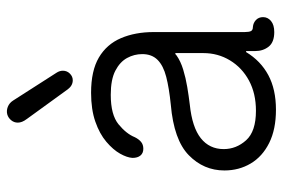

<svg xmlns="http://www.w3.org/2000/svg" viewBox="-154 -664 833 566"><g transform="rotate(-90 263.0 -381.5)"><path d="M222 15Q164 15 124 -5Q84 -25 63.5 -59.5Q43 -94 43 -137Q43 -198 88 -242Q133 -286 237 -295Q286 -300 319 -308.5Q352 -317 369 -334Q386 -351 386 -379Q386 -403 374.5 -424Q363 -445 337 -458.5Q311 -472 266 -472Q207 -472 179 -449Q151 -426 141 -401Q135 -389 127 -382.5Q119 -376 107 -376Q94 -376 87 -384.5Q80 -393 80 -408Q81 -424 92.5 -444.5Q104 -465 127.5 -485Q151 -505 187 -517.5Q223 -530 272 -530Q337 -530 376 -507Q415 -484 433 -442Q451 -400 451 -345V-77Q451 -64 454 -58.5Q457 -53 466 -53Q478 -52 486.5 -44Q495 -36 495 -23Q495 -9 483.5 0.5Q472 10 451 10Q421 10 408 -6.5Q395 -23 395 -46V-73H392Q366 -30 324 -7.5Q282 15 222 15ZM219 -44Q270 -44 308 -64.5Q346 -85 367.5 -120.5Q389 -156 389 -199V-280Q389 -282 387.5 -282Q386 -282 382 -278Q365 -266 340.5 -258.5Q316 -251 289 -246.5Q262 -242 237 -239Q170 -232 138 -206.5Q106 -181 106 -139Q106 -102 132 -73Q158 -44 219 -44ZM309 -584Q293 -584 282 -599L195 -719Q189 -727 186.5 -733.5Q184 -740 184 -746Q184 -757 191 -765.5Q198 -774 208 -777Q219 -780 230.5 -775.5Q242 -771 249 -760L331 -632Q337 -623 337 -613Q337 -601 328.5 -592.5Q320 -584 309 -584Z"/></g></svg>

Font: National Park Light
Style: Regular
Weight: 300
Designer: Andrea Herstowski, Ben Hoepner
Version: Version 1.009